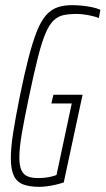

<svg xmlns="http://www.w3.org/2000/svg" viewBox="-20 -716 409 744"><path d="M132 8Q94 8 69.5 -1.5Q45 -11 33.5 -35.5Q22 -60 22 -103Q22 -144 31 -201.5Q40 -259 57 -344Q75 -432 91 -493.5Q107 -555 123 -595Q139 -635 158.5 -657Q178 -679 202.5 -687.5Q227 -696 260 -696Q278 -696 298 -694Q318 -692 337 -688Q356 -684 369 -678L363 -646Q351 -651 335.5 -654.5Q320 -658 305 -660Q290 -662 278 -662Q248 -662 226.5 -657.5Q205 -653 188 -637Q171 -621 156.5 -587Q142 -553 127 -494Q112 -435 93 -344Q75 -259 65 -201Q55 -143 55 -107Q55 -75 62.5 -57.5Q70 -40 86 -33Q102 -26 127 -26Q141 -26 154.5 -27.5Q168 -29 180 -32Q192 -35 199 -38L258 -315H179L187 -349H300L227 -9Q212 -4 194.5 0Q177 4 161 6Q145 8 132 8Z"/></svg>

Font: Saira UltraCondensed Thin
Style: Italic
Weight: 250
Width: 1
Italic angle: -12°
Designer: Hector Gatti with collaboration of the Omnibus-Type team
Foundry: Omnibus-Type
Version: Version 1.101